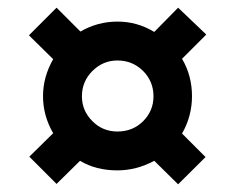

<svg xmlns="http://www.w3.org/2000/svg" viewBox="-20 -603 611 499"><path d="M91.8 -353C91.8 -319.3 100.6 -287.1 118.2 -256.8L56.2 -195.8L127 -125L188 -185.1C215.3 -168.5 247.6 -160.2 285.2 -160.2C317.9 -160.2 350.1 -168.5 380.9 -185.1L442.9 -124L514.2 -194.8L453.1 -255.9C470.2 -285.6 479 -318.4 479 -353C479 -388.7 470.2 -421.4 453.1 -450.2L516.1 -513.2L442.9 -583L380.9 -520C351.1 -538.1 319.3 -546.9 285.2 -546.9C250.5 -546.9 218.8 -538.1 189 -521L127 -583L55.2 -511.2L118.2 -449.2C100.6 -418.5 91.8 -386.2 91.8 -353ZM192.9 -353C192.9 -378.4 202.1 -400.4 220.2 -418.5C238.3 -436.5 259.8 -445.8 285.2 -445.8C311 -445.8 333 -437 351.6 -418.9C369.6 -400.9 378.9 -378.9 378.9 -353C378.9 -327.6 370.1 -306.2 352.1 -288.1C334 -270 311.5 -261.2 285.2 -261.2C259.3 -261.2 237.3 -270.5 219.7 -288.6C201.7 -306.6 192.9 -328.1 192.9 -353Z"/></svg>

Font: Samim
Style: Bold
Weight: 700
Foundry: DejaVu fonts team - Redesigned by Saber Rastikerdar
Version: Version 4.0.5